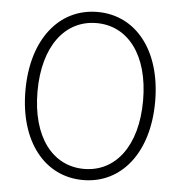

<svg xmlns="http://www.w3.org/2000/svg" viewBox="-51 -754 761 808"><g transform="rotate(5 329.0 -350.0)"><path d="M55 -350C55 -134 167 5 329 5C491 5 603 -134 603 -350C603 -566 491 -705 329 -705C167 -705 55 -566 55 -350ZM106 -350C106 -543 197 -658 329 -658C461 -658 552 -543 552 -350C552 -157 461 -42 329 -42C197 -42 106 -157 106 -350Z"/></g></svg>

Font: Montserrat Light
Style: Regular
Weight: 300
Designer: Julieta Ulanovsky
Foundry: Julieta Ulanovsky
Version: Version 7.200